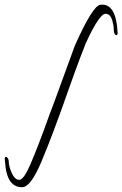

<svg xmlns="http://www.w3.org/2000/svg" viewBox="-165 -543 515 808"><path d="M-72 245Q-125 245 -139 176Q-141 168 -142 155.5Q-143 143 -145 127Q-145 117 -140 117Q-136 117 -132 123Q-128 129 -128 138V141Q-128 143 -127.5 146Q-127 149 -126 154Q-121 177 -110 195.5Q-99 214 -84 214Q-65 214 -36 146Q-21 111 -0.5 58Q20 5 46 -68Q46 -68 53 -86Q60 -104 73 -140L150 -351Q225 -519 257 -523Q309 -529 324 -456Q326 -447 327.5 -434.5Q329 -422 330 -405Q330 -395 325 -395Q321 -395 317.5 -400.5Q314 -406 314 -414Q314 -424 313 -432Q312 -440 310 -446Q303 -485 279 -485Q253 -485 196 -361Q189 -344 171 -296.5Q153 -249 125 -170Q90 -70 61 7Q32 84 9 138Q-36 245 -72 245Z"/></svg>

Font: Allison
Style: Regular
Weight: 400
Designer: Robert E. Leuschke
Foundry: Robert E. Leuschke
Version: Version 1.010; ttfautohint (v1.8.3)